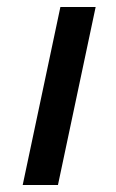

<svg xmlns="http://www.w3.org/2000/svg" viewBox="-20 -530 333 550"><path d="M45 0 153 -510H254L146 0Z"/></svg>

Font: Saira Expanded Medium
Style: Italic
Weight: 500
Width: 7
Italic angle: -12°
Designer: Hector Gatti with collaboration of the Omnibus-Type team
Foundry: Omnibus-Type
Version: Version 1.101